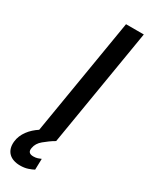

<svg xmlns="http://www.w3.org/2000/svg" viewBox="-290 -771 799 1026"><g transform="rotate(30 109.5 -258.5)"><path d="M-49.4 116.1Q-47.6 96.6 -40.1 78.8Q-32.7 61.1 -21.1 45.5Q-9.6 29.8 5 16.7Q19.5 3.6 35.5 -6.7L155.2 -727.3H264.9L144.2 -0.4L144.5 0Q126.4 10.3 111 21.7Q95.5 33 81.7 44.4Q54 67.1 49 97.7Q41.9 132.5 79.2 132.5Q94.1 132.5 105.6 128.6Q117.2 124.6 125 121.1L123.2 188.6Q110.1 196 89.3 202.9Q68.5 209.9 41.9 209.9Q19.5 209.9 1.6 203.8Q-16.3 197.8 -28.4 185.9Q-40.5 174 -46 156.6Q-51.5 139.2 -49.4 116.1Z"/></g></svg>

Font: Inter P Medium
Style: Italic
Weight: 500
Italic angle: 9.39999°
Designer: Rasmus Andersson
Foundry: rsms
Version: Version 3.018;git-588b23468